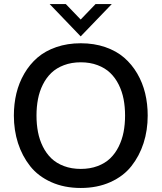

<svg xmlns="http://www.w3.org/2000/svg" viewBox="-20 -911 791 940"><path d="M375 -732.9 223.1 -891.1H302.2L375 -815.4L447.8 -891.1H527.3ZM47.9 -345.2Q47.9 -402.3 60.3 -454.1Q72.8 -505.9 99.1 -551Q125.5 -596.2 163.3 -628.9Q201.2 -661.6 255.6 -680.4Q310.1 -699.2 375.5 -699.2Q440.9 -699.2 495.4 -680.4Q549.8 -661.6 587.6 -628.9Q625.5 -596.2 651.9 -551Q678.2 -505.9 690.7 -454.1Q703.1 -402.3 703.1 -345.2Q703.1 -273.4 682.9 -210.4Q662.6 -147.5 623.5 -97.9Q584.5 -48.3 520.5 -19.5Q456.5 9.3 375.5 9.3Q294.4 9.3 230.5 -19.5Q166.5 -48.3 127.4 -97.9Q88.4 -147.5 68.1 -210.4Q47.9 -273.4 47.9 -345.2ZM293.2 -97.9Q330.1 -84 375.5 -84Q420.9 -84 457.8 -97.9Q494.6 -111.8 519.5 -135.7Q544.4 -159.7 561 -193.1Q577.6 -226.6 585 -264.4Q592.3 -302.2 592.3 -345.2Q592.3 -388.2 585 -426Q577.6 -463.9 561 -497.1Q544.4 -530.3 519.5 -554.2Q494.6 -578.1 457.8 -592Q420.9 -606 375.5 -606Q330.1 -606 293.2 -592Q256.3 -578.1 231.4 -554.2Q206.5 -530.3 189.9 -497.1Q173.3 -463.9 166 -426Q158.7 -388.2 158.7 -345.2Q158.7 -302.2 166 -264.4Q173.3 -226.6 189.9 -193.1Q206.5 -159.7 231.4 -135.7Q256.3 -111.8 293.2 -97.9Z"/></svg>

Font: HK Grotesk SemiBold Legacy
Style: Regular
Weight: 600
Designer: Alfredo Marco Pradil
Foundry: Hanken Design Co.
Version: Version 2.022;PS 002.022;hotconv 1.0.88;makeotf.lib2.5.64775